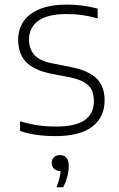

<svg xmlns="http://www.w3.org/2000/svg" viewBox="-20 -568 506 814"><path d="M65 -12.5V-54Q106.5 -41.5 142.5 -36.5Q178.5 -31.5 218 -31.5Q301 -31.5 339.5 -59Q378 -86.5 378 -139Q378 -168.5 368 -188Q358 -207.5 335.2 -220.2Q312.5 -233 273 -241L197 -255.5Q123 -270.5 90 -305.8Q57 -341 57 -399Q57 -443 79.2 -476.5Q101.5 -510 147.8 -529.2Q194 -548.5 263.5 -548.5Q331 -548.5 394 -531.5V-490Q358 -500 327.8 -504.2Q297.5 -508.5 264 -508.5Q180 -508.5 141.5 -479.2Q103 -450 103 -400.5Q103 -360.5 125.8 -335Q148.5 -309.5 203.5 -299L279.5 -284Q356 -269 389.8 -235Q423.5 -201 423.5 -143Q423.5 -71.5 371.2 -31.2Q319 9 216 9Q173.5 9 136.8 4Q100 -1 65 -12.5ZM271.5 135.5Q271.5 155.5 265.5 179.5Q259.5 203.5 248 226H219.5Q234.5 187.5 237 157H235.5Q219 157 209.2 147.5Q199.5 138 199.5 122.5Q199.5 108 208.8 98.8Q218 89.5 233.5 89.5Q252 89.5 261.8 101Q271.5 112.5 271.5 135.5Z"/></svg>

Font: Encode Sans Semi Expanded ExLight
Style: Regular
Weight: 275
Width: 6
Designer: Multiple Designers
Foundry: Impallari Type
Version: Version 2.000